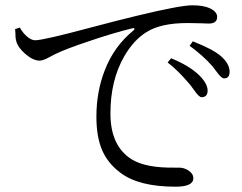

<svg xmlns="http://www.w3.org/2000/svg" viewBox="-20 -713 915 725"><path d="M643 -8Q502 -8 433 -62Q388 -96 367 -143Q344 -194 344 -272Q344 -366 375 -446Q410 -538 484 -598Q489 -602 487.5 -605Q486 -608 479 -606Q402 -587 315 -557Q230 -529 187 -508Q181 -505 168 -498Q143 -484 130 -484Q105 -484 76 -509Q47 -534 41 -559Q38 -570 38 -591Q37 -599 37 -603L55 -609Q65 -590 81.5 -575.5Q98 -561 113 -561Q143 -561 315 -607Q436 -639 495 -653Q660 -693 706 -693Q748 -693 772 -682Q800 -669 800 -649Q800 -624 768 -624Q761 -624 742 -625Q709 -626 688 -626Q586 -626 532 -591Q484 -561 449 -500Q397 -410 397 -284Q397 -163 476 -112Q530 -78 643 -80Q653 -80 657 -80Q675 -80 692 -69Q710 -57 710 -40Q710 -8 643 -8ZM741 -346Q731 -346 712 -374Q703 -386 698 -393Q696 -395 691 -401Q649 -450 613 -477L626 -493Q695 -465 732 -429Q764 -397 764 -371Q764 -346 741 -346ZM826 -417Q816 -417 798 -442Q788 -456 782 -463Q748 -502 696 -540L708 -557Q784 -527 813 -502Q847 -473 847 -442Q847 -417 826 -417Z"/></svg>

Font: GenRyuMin TW R
Style: Regular
Weight: 400
Version: Version 1.501;PS 1;hotconv 16.6.51;makeotf.lib2.5.65220